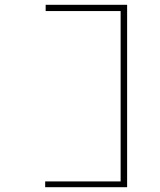

<svg xmlns="http://www.w3.org/2000/svg" viewBox="-20 -690 665 799"><path d="M509 89V-670H170V-644H482V65H168V89Z"/></svg>

Font: Inconsolata Expanded ExtraLight
Style: Regular
Weight: 200
Width: 7
Monospace: yes
Designer: Raph Levien, Cyreal, Brenton Simpson
Foundry: Raph Levien, Cyreal, Google
Version: Version 3.100